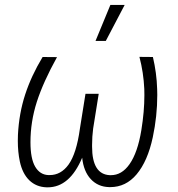

<svg xmlns="http://www.w3.org/2000/svg" viewBox="-20 -764 735 794"><path d="M215.8 -527.8Q158.7 -424.8 132.3 -342.8Q106 -260.7 106 -175.8Q106 -107.9 125.5 -74.7Q145 -41.5 179.7 -40Q182.6 -40 185.5 -40Q231.9 -40 263.2 -83Q296.4 -128.9 310.5 -232.4L333.5 -376H388.2L365.2 -232.4Q360.8 -199.2 360.8 -164.6Q360.8 -161.1 360.8 -157.7Q360.8 -43 434.1 -39.6Q436 -39.6 438 -39.6Q483.4 -39.1 515.6 -85Q549.3 -132.8 564.5 -225.6Q577.1 -303.2 577.1 -370.6Q577.1 -383.8 576.7 -396Q573.7 -463.4 556.6 -528.8L612.3 -528.3Q627.9 -462.4 629.9 -396Q630.4 -383.8 630.4 -371.6Q630.4 -283.7 611.8 -196.3Q590.8 -97.7 544.9 -43Q500.5 9.8 436 9.8Q433.6 9.8 431.6 9.8Q385.3 8.8 355.5 -23.2Q325.7 -55.2 319.8 -111.8Q268.1 10.7 177.2 10.7Q175.3 10.7 172.9 10.7Q129.9 9.3 101.3 -18.3Q72.8 -45.9 62 -96.2Q53.7 -135.7 53.7 -181.2Q53.7 -193.4 54.2 -206.1Q58.6 -294.9 84 -372.8Q109.4 -450.7 156.2 -528.3ZM436.5 -743.7H495.6L417.5 -594.7H375Z"/></svg>

Font: MAUL Condensed Light Italic
Style: Light Italic
Weight: 300
Italic angle: -12°
Designer: MAUL
Version: Version 1.0; 2020; ttfautohint (v1.8.3)